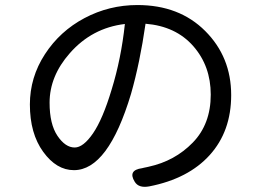

<svg xmlns="http://www.w3.org/2000/svg" viewBox="-20 -728 1040 762"><path d="M256.8 -516.6Q176.8 -425.8 176.8 -320.3Q176.8 -235.4 208 -189Q239.3 -142.6 276.4 -142.6Q310.5 -142.6 349.1 -198.7Q387.7 -254.9 422.9 -372.1Q460.9 -495.1 475.6 -632.8Q344.7 -617.2 256.8 -516.6ZM98.6 -313.5Q98.6 -420.9 158.2 -512.7Q217.8 -604.5 315.4 -656.2Q413.1 -708 525.4 -708Q691.4 -708 794.4 -605Q897.5 -502 897.5 -350.6Q897.5 -207 812.5 -112.8Q727.5 -18.6 572.3 11.7Q530.3 19.5 514.6 -6.8Q486.3 -52.7 543.9 -60.5Q546.9 -61.5 552.2 -62.5Q557.6 -63.5 562 -64.5Q566.4 -65.4 570.3 -66.4Q673.8 -88.9 745.1 -162.1Q816.4 -235.4 816.4 -352.5Q816.4 -465.8 747.1 -544.9Q677.7 -624 557.6 -633.8Q535.2 -478.5 500 -355.5Q409.2 -52.7 273.4 -52.7Q204.1 -52.7 151.4 -125.5Q98.6 -198.2 98.6 -313.5Z"/></svg>

Font: GenSenMaruGothic TW TTF Regular
Style: Regular
Weight: 400
Version: Version 1.301